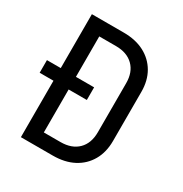

<svg xmlns="http://www.w3.org/2000/svg" viewBox="-170 -858 939 987"><g transform="rotate(30 300.0 -365.0)"><path d="M92 0V-335H10V-410H92V-730H281Q352 -730 403.5 -703Q455 -676 483.5 -627Q512 -578 512 -511V-220Q512 -153 483.5 -103.5Q455 -54 403.5 -27Q352 0 281 0ZM182 -80H281Q347 -80 384.5 -117Q422 -154 422 -220V-511Q422 -576 384.5 -613Q347 -650 281 -650H182V-410H290V-335H182Z"/></g></svg>

Font: JetBrainsMono Nerd Font Mono
Style: Regular
Weight: 400
Monospace: yes
Designer: Philipp Nurullin, Konstantin Bulenkov
Foundry: JetBrains
Version: Version 2.304; ttfautohint (v1.8.4.7-5d5b);Nerd Fonts 2.3.0